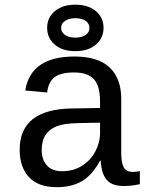

<svg xmlns="http://www.w3.org/2000/svg" viewBox="-20 -775 640 805"><path d="M537.6 -54.2Q550.3 -54.2 566.4 -57.6V-2.9Q533.2 4.9 498.5 4.9Q449.7 4.9 427.5 -20.8Q405.3 -46.4 402.3 -101.1H399.4Q367.7 -42 324.5 -16.1Q281.2 9.8 217.8 9.8Q140.6 9.8 101.6 -32.2Q62.5 -74.2 62.5 -147.5Q62.5 -317.9 284.2 -320.3L399.4 -322.3V-351.1Q399.4 -415 373.5 -443.1Q347.7 -471.2 291 -471.2Q233.4 -471.2 208 -450.7Q182.6 -430.2 177.7 -387.2L85.9 -395.5Q108.4 -538.1 292.5 -538.1Q390.1 -538.1 439.2 -492.4Q488.3 -446.8 488.3 -360.4V-132.8Q488.3 -93.8 498.5 -74Q508.8 -54.2 537.6 -54.2ZM240.2 -57.1Q287.1 -57.1 323.2 -79.6Q359.4 -102.1 379.4 -139.6Q399.4 -177.2 399.4 -217.3V-260.7L306.6 -258.8Q249 -257.8 218.8 -246.1Q188.5 -234.4 171.6 -210.2Q154.8 -186 154.8 -146Q154.8 -106 176.5 -81.5Q198.2 -57.1 240.2 -57.1ZM414.1 -658.2Q414.1 -615.7 382.1 -588.1Q350.1 -560.5 295.9 -560.5Q241.2 -560.5 209.5 -588.1Q177.7 -615.7 177.7 -658.2Q177.7 -701.7 210.2 -728.5Q242.7 -755.4 295.9 -755.4Q350.1 -755.4 382.1 -728.3Q414.1 -701.2 414.1 -658.2ZM355 -658.2Q355 -676.3 339.1 -687.5Q323.2 -698.7 295.9 -698.7Q269 -698.7 252.7 -687.5Q236.3 -676.3 236.3 -658.2Q236.3 -639.6 252.7 -628.4Q269 -617.2 295.9 -617.2Q323.2 -617.2 339.1 -628.4Q355 -639.6 355 -658.2Z"/></svg>

Font: Liberation Mono
Style: Regular
Weight: 400
Monospace: yes
Designer: Steve Matteson
Foundry: Ascender Corporation
Version: Version 2.1.5